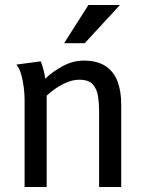

<svg xmlns="http://www.w3.org/2000/svg" viewBox="-20 -753 587 773"><path d="M144 -506Q151 -489 155.5 -471Q160 -453 162 -436Q192 -465 233 -487Q274 -509 317 -509Q372 -509 405.5 -486.5Q439 -464 453.5 -424.5Q468 -385 468 -333V0H379V-308Q379 -338 374.5 -366.5Q370 -395 353.5 -413.5Q337 -432 299 -432Q276 -432 252 -422.5Q228 -413 206.5 -398.5Q185 -384 168 -368V0H79V-353Q79 -372 76 -398.5Q73 -425 66 -451Q59 -477 46 -493ZM336 -733H463L321 -579H238Z"/></svg>

Font: Rosario Medium
Style: Regular
Weight: 500
Version: Version 1.201